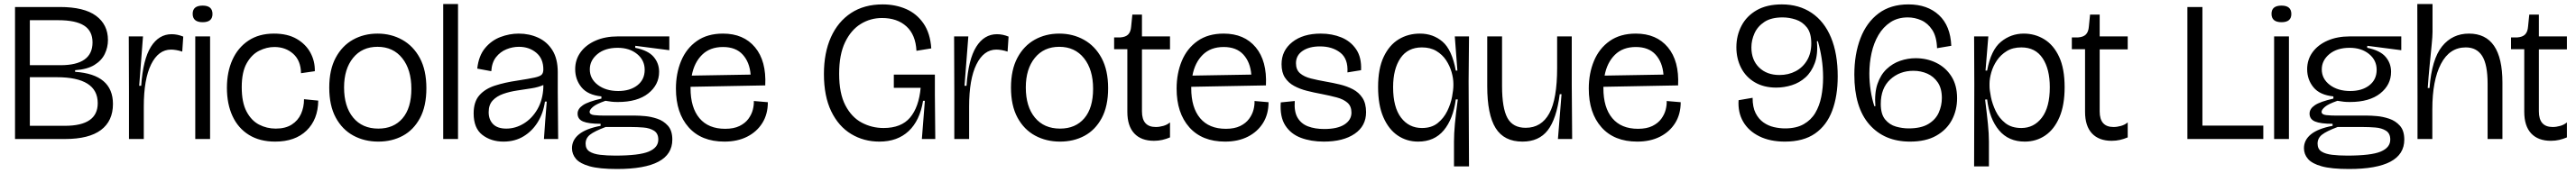

<svg xmlns="http://www.w3.org/2000/svg" viewBox="-20 -695 12864 865"><path d="M55 0V-660H279Q400 -660 459.5 -616Q519 -572 519 -495Q519 -458 503 -425Q487 -392 451 -370Q415 -348 355 -344V-336Q544 -323 544 -175Q544 -90 484 -45Q424 0 305 0ZM129 -369H282Q442 -369 442 -483Q442 -540 400 -567Q358 -594 271 -594H129ZM129 -66H304Q468 -66 468 -179Q468 -309 263 -309H129Z M624 0V-235L623 -513H694L675 -266H685Q694 -398 733.5 -461Q773 -524 837 -524Q866 -524 895 -512L890 -437Q875 -442 860.5 -444.5Q846 -447 834 -447Q771 -447 734.5 -373Q698 -299 698 -163V0Z M955 0V-513H1029V0ZM992 -584Q942 -584 942 -626Q942 -667 992 -667Q1041 -667 1041 -625Q1041 -584 992 -584Z M1354 13Q1277 13 1223 -20.5Q1169 -54 1141 -114.5Q1113 -175 1113 -256Q1113 -335 1140.5 -396Q1168 -457 1220.5 -492Q1273 -527 1348 -527Q1416 -527 1461.5 -500.5Q1507 -474 1530 -431.5Q1553 -389 1552 -339L1483 -329Q1482 -392 1444 -426Q1406 -460 1350 -460Q1312 -460 1274.5 -441.5Q1237 -423 1212 -379Q1187 -335 1187 -259Q1187 -183 1211 -137.5Q1235 -92 1273.5 -72Q1312 -52 1357 -52Q1405 -52 1436.5 -72Q1468 -92 1483 -125.5Q1498 -159 1498 -199L1569 -192Q1568 -98 1511 -42.5Q1454 13 1354 13Z M1869 13Q1800 13 1744.5 -17Q1689 -47 1656.5 -107Q1624 -167 1624 -257Q1624 -346 1656 -406Q1688 -466 1742.5 -496.5Q1797 -527 1865 -527Q1933 -527 1988.5 -496Q2044 -465 2076.5 -404.5Q2109 -344 2109 -254Q2109 -164 2077 -104.5Q2045 -45 1991 -16Q1937 13 1869 13ZM1869 -52Q1946 -52 1990 -103.5Q2034 -155 2034 -251Q2034 -347 1988.5 -404Q1943 -461 1865 -461Q1788 -461 1743 -405.5Q1698 -350 1698 -258Q1698 -162 1743.5 -107Q1789 -52 1869 -52Z M2193 0V-675H2267V0Z M2494 13Q2432 13 2388.5 -20.5Q2345 -54 2345 -128Q2345 -186 2373.5 -218.5Q2402 -251 2451.5 -267Q2501 -283 2563 -292Q2621 -301 2648.5 -307Q2676 -313 2684.5 -321.5Q2693 -330 2693 -348Q2693 -402 2657.5 -431.5Q2622 -461 2571 -461Q2539 -461 2508.5 -448.5Q2478 -436 2457 -409.5Q2436 -383 2433 -339L2363 -352Q2370 -416 2402 -454.5Q2434 -493 2479 -510Q2524 -527 2570 -527Q2623 -527 2667.5 -506.5Q2712 -486 2738.5 -443.5Q2765 -401 2765 -334V-235Q2765 -177 2766 -117.5Q2767 -58 2767 0H2696Q2699 -48 2702.5 -92.5Q2706 -137 2710 -187H2701Q2693 -130 2665.5 -85Q2638 -40 2594.5 -13.5Q2551 13 2494 13ZM2508 -52Q2554 -52 2595.5 -77.5Q2637 -103 2663.5 -149Q2690 -195 2693 -257V-270Q2669 -259 2634.5 -253.5Q2600 -248 2562.5 -242.5Q2525 -237 2492.5 -225.5Q2460 -214 2440 -192.5Q2420 -171 2420 -134Q2420 -97 2442 -74.5Q2464 -52 2508 -52Z M3061 150Q2973 150 2924.5 136.5Q2876 123 2856 99.5Q2836 76 2836 46Q2836 5 2871 -23.5Q2906 -52 2979 -66V-76Q2919 -76 2891.5 -87.5Q2864 -99 2864 -127Q2864 -151 2890.5 -169Q2917 -187 2983 -202V-213Q2915 -220 2883.5 -258.5Q2852 -297 2852 -349Q2852 -397 2879 -434Q2906 -471 2954 -492Q3002 -513 3065 -513H3322V-444L3152 -466V-456Q3216 -443 3243.5 -411Q3271 -379 3271 -336Q3271 -271 3217 -228Q3163 -185 3065 -185Q3047 -185 3034 -186.5Q3021 -188 3003 -191Q2957 -175 2940.5 -160.5Q2924 -146 2924 -136Q2924 -122 2947 -119.5Q2970 -117 2999 -117H3155Q3171 -117 3200.5 -114.5Q3230 -112 3261.5 -101.5Q3293 -91 3315 -66.5Q3337 -42 3337 3Q3337 150 3061 150ZM3067 -240Q3126 -240 3162.5 -268.5Q3199 -297 3199 -346Q3199 -394 3161 -425Q3123 -456 3064 -456Q3001 -456 2963 -424.5Q2925 -393 2925 -348Q2925 -301 2965 -270.5Q3005 -240 3067 -240ZM3052 83Q3171 83 3219 63Q3267 43 3267 3Q3267 -28 3245.5 -41.5Q3224 -55 3192.5 -57.5Q3161 -60 3131 -60H3004Q2948 -39 2926 -21.5Q2904 -4 2904 23Q2904 50 2923.5 62.5Q2943 75 2976.5 79Q3010 83 3052 83Z M3597 13Q3482 13 3418.5 -58.5Q3355 -130 3355 -252Q3355 -328 3381 -390.5Q3407 -453 3459.5 -490Q3512 -527 3590 -527Q3693 -527 3750 -458.5Q3807 -390 3801 -268L3428 -261Q3428 -258 3428 -254Q3428 -157 3472.5 -104Q3517 -51 3601 -51Q3644 -51 3672.5 -65Q3701 -79 3717 -101Q3733 -123 3739 -146.5Q3745 -170 3744 -190L3814 -184Q3814 -124 3786.5 -80Q3759 -36 3710.5 -11.5Q3662 13 3597 13ZM3590 -460Q3525 -460 3485.5 -421Q3446 -382 3434 -317L3728 -322Q3723 -384 3688.5 -422Q3654 -460 3590 -460Z M4371 13Q4293 13 4230 -25Q4167 -63 4130.5 -138.5Q4094 -214 4094 -325Q4094 -431 4129 -509Q4164 -587 4229.5 -630Q4295 -673 4387 -673Q4451 -673 4504 -650Q4557 -627 4591 -578Q4625 -529 4630 -453L4556 -441Q4552 -521 4506 -563Q4460 -605 4384 -605Q4326 -605 4277.5 -575Q4229 -545 4199.5 -483.5Q4170 -422 4170 -326Q4170 -228 4201 -168.5Q4232 -109 4282.5 -82Q4333 -55 4392 -55Q4480 -55 4524 -107Q4568 -159 4577 -256H4443V-322H4648V-222L4650 0H4583L4598 -191H4589Q4573 -92 4517 -39.5Q4461 13 4371 13Z M4745 0V-235L4744 -513H4815L4796 -266H4806Q4815 -398 4854.5 -461Q4894 -524 4958 -524Q4987 -524 5016 -512L5011 -437Q4996 -442 4981.5 -444.5Q4967 -447 4955 -447Q4892 -447 4855.5 -373Q4819 -299 4819 -163V0Z M5273 13Q5204 13 5148.5 -17Q5093 -47 5060.5 -107Q5028 -167 5028 -257Q5028 -346 5060 -406Q5092 -466 5146.5 -496.5Q5201 -527 5269 -527Q5337 -527 5392.5 -496Q5448 -465 5480.5 -404.5Q5513 -344 5513 -254Q5513 -164 5481 -104.5Q5449 -45 5395 -16Q5341 13 5273 13ZM5273 -52Q5350 -52 5394 -103.5Q5438 -155 5438 -251Q5438 -347 5392.5 -404Q5347 -461 5269 -461Q5192 -461 5147 -405.5Q5102 -350 5102 -258Q5102 -162 5147.5 -107Q5193 -52 5273 -52Z M5742 9Q5678 9 5643.5 -28Q5609 -65 5609 -136V-449H5543V-508H5575Q5601 -510 5613.5 -523Q5626 -536 5628 -562L5634 -622H5682V-513H5822V-448H5682V-138Q5682 -60 5751 -60Q5769 -60 5788.5 -65.5Q5808 -71 5822 -83V-8Q5803 0 5783.5 4.5Q5764 9 5742 9Z M6097 13Q5982 13 5918.5 -58.5Q5855 -130 5855 -252Q5855 -328 5881 -390.5Q5907 -453 5959.5 -490Q6012 -527 6090 -527Q6193 -527 6250 -458.5Q6307 -390 6301 -268L5928 -261Q5928 -258 5928 -254Q5928 -157 5972.5 -104Q6017 -51 6101 -51Q6144 -51 6172.5 -65Q6201 -79 6217 -101Q6233 -123 6239 -146.5Q6245 -170 6244 -190L6314 -184Q6314 -124 6286.5 -80Q6259 -36 6210.5 -11.5Q6162 13 6097 13ZM6090 -460Q6025 -460 5985.5 -421Q5946 -382 5934 -317L6228 -322Q6223 -384 6188.5 -422Q6154 -460 6090 -460Z M6590 13Q6526 13 6475.5 -6Q6425 -25 6397.5 -68Q6370 -111 6375 -183L6445 -190Q6441 -137 6459 -106.5Q6477 -76 6511.5 -63Q6546 -50 6592 -50Q6658 -50 6693 -72.5Q6728 -95 6728 -132Q6728 -164 6708 -181.5Q6688 -199 6654 -208Q6620 -217 6579 -225Q6541 -232 6505.5 -241Q6470 -250 6441.5 -265.5Q6413 -281 6396 -307Q6379 -333 6379 -374Q6379 -442 6432.5 -484.5Q6486 -527 6575 -527Q6631 -527 6677.5 -508Q6724 -489 6751.5 -448.5Q6779 -408 6776 -344L6708 -333Q6712 -401 6672 -432Q6632 -463 6571 -463Q6517 -463 6484 -440.5Q6451 -418 6451 -379Q6451 -346 6471.5 -328.5Q6492 -311 6526 -302.5Q6560 -294 6600 -287Q6635 -281 6670.5 -272.5Q6706 -264 6735.5 -248.5Q6765 -233 6783 -205.5Q6801 -178 6801 -134Q6801 -65 6744 -26Q6687 13 6590 13Z M7240 137V13Q7240 -26 7244.5 -75.5Q7249 -125 7259 -198H7249Q7236 -100 7189 -43.5Q7142 13 7061 13Q7004 13 6959 -17.5Q6914 -48 6887.5 -108.5Q6861 -169 6861 -260Q6861 -352 6889 -411Q6917 -470 6964 -498.5Q7011 -527 7070 -527Q7136 -527 7183 -486.5Q7230 -446 7249 -342H7257L7244 -513H7315L7313 -288L7315 137ZM7080 -55Q7128 -55 7158.5 -79.5Q7189 -104 7206.5 -140Q7224 -176 7230.5 -211.5Q7237 -247 7237 -268V-276Q7237 -303 7228 -334.5Q7219 -366 7200.5 -394Q7182 -422 7152 -440Q7122 -458 7080 -458Q7009 -458 6972.5 -404Q6936 -350 6936 -259Q6936 -159 6975.5 -107Q7015 -55 7080 -55Z M7582 13Q7490 13 7448 -54.5Q7406 -122 7406 -264V-513H7480V-265Q7480 -154 7507 -105Q7534 -56 7598 -56Q7676 -56 7715.5 -127.5Q7755 -199 7755 -356V-513H7828V-271L7830 0H7759L7777 -224H7768Q7752 -100 7708 -43.5Q7664 13 7582 13Z M8155 13Q8040 13 7976.5 -58.5Q7913 -130 7913 -252Q7913 -328 7939 -390.5Q7965 -453 8017.5 -490Q8070 -527 8148 -527Q8251 -527 8308 -458.5Q8365 -390 8359 -268L7986 -261Q7986 -258 7986 -254Q7986 -157 8030.5 -104Q8075 -51 8159 -51Q8202 -51 8230.5 -65Q8259 -79 8275 -101Q8291 -123 8297 -146.5Q8303 -170 8302 -190L8372 -184Q8372 -124 8344.5 -80Q8317 -36 8268.5 -11.5Q8220 13 8155 13ZM8148 -460Q8083 -460 8043.5 -421Q8004 -382 7992 -317L8286 -322Q8281 -384 8246.5 -422Q8212 -460 8148 -460Z M8892 13Q8818 13 8764.5 -13.5Q8711 -40 8684 -86.5Q8657 -133 8661 -194L8731 -206Q8731 -159 8746 -129.5Q8761 -100 8785 -83Q8809 -66 8837.5 -59.5Q8866 -53 8893 -53Q8949 -53 8986 -74Q9023 -95 9044 -130.5Q9065 -166 9074 -211.5Q9083 -257 9083 -307Q9083 -356 9076 -401.5Q9069 -447 9057 -489H9052Q9058 -424 9041.5 -379.5Q9025 -335 8995 -308Q8965 -281 8926.5 -269Q8888 -257 8849 -257Q8787 -257 8742 -283.5Q8697 -310 8673.5 -356Q8650 -402 8650 -459Q8650 -517 8675.5 -566Q8701 -615 8751.5 -644Q8802 -673 8877 -673Q8963 -673 9026 -630.5Q9089 -588 9122.5 -507.5Q9156 -427 9156 -313Q9156 -215 9128.5 -141.5Q9101 -68 9043 -27.5Q8985 13 8892 13ZM8865 -320Q8910 -320 8946 -339Q8982 -358 9003 -393.5Q9024 -429 9024 -478Q9024 -530 9002 -558Q8980 -586 8947 -597Q8914 -608 8881 -608Q8824 -608 8790 -585.5Q8756 -563 8740.5 -528.5Q8725 -494 8725 -458Q8725 -395 8763.5 -357.5Q8802 -320 8865 -320Z M9517 13Q9389 13 9314 -72.5Q9239 -158 9239 -322Q9239 -424 9269.5 -503.5Q9300 -583 9360 -628Q9420 -673 9509 -673Q9604 -673 9661.5 -619.5Q9719 -566 9723 -466L9652 -454Q9650 -512 9628 -545.5Q9606 -579 9573.5 -593.5Q9541 -608 9506 -608Q9456 -608 9419.5 -584Q9383 -560 9359.5 -520Q9336 -480 9325 -430Q9314 -380 9314 -327Q9314 -286 9320.5 -243Q9327 -200 9339 -164H9344Q9339 -230 9354.5 -275.5Q9370 -321 9400 -349.5Q9430 -378 9468 -391Q9506 -404 9545 -404Q9601 -404 9648 -381Q9695 -358 9723.5 -313.5Q9752 -269 9752 -204Q9752 -144 9726 -95Q9700 -46 9648 -16.5Q9596 13 9517 13ZM9510 -53Q9572 -53 9608.5 -75Q9645 -97 9660.5 -132Q9676 -167 9676 -205Q9676 -253 9655.5 -283Q9635 -313 9603 -327Q9571 -341 9534 -341Q9465 -341 9418 -297.5Q9371 -254 9371 -175Q9371 -124 9393 -97.5Q9415 -71 9447 -62Q9479 -53 9510 -53Z M9837 137 9838 -274 9837 -513H9908L9894 -342H9902Q9921 -445 9971 -486Q10021 -527 10085 -527Q10141 -527 10187.5 -498.5Q10234 -470 10261.5 -411Q10289 -352 10289 -259Q10289 -169 10263 -108.5Q10237 -48 10192 -17.5Q10147 13 10090 13Q10009 13 9961.5 -43.5Q9914 -100 9902 -198L9892 -197Q9901 -125 9906 -75.5Q9911 -26 9911 13V137ZM10073 -55Q10136 -55 10175.5 -107Q10215 -159 10215 -259Q10215 -350 10179 -404Q10143 -458 10073 -458Q10030 -458 10000 -439.5Q9970 -421 9951 -393Q9932 -365 9923 -333.5Q9914 -302 9914 -277V-265Q9914 -245 9921 -210Q9928 -175 9945 -139.5Q9962 -104 9993 -79.5Q10024 -55 10073 -55Z M10524 9Q10460 9 10425.5 -28Q10391 -65 10391 -136V-449H10325V-508H10357Q10383 -510 10395.5 -523Q10408 -536 10410 -562L10416 -622H10464V-513H10604V-448H10464V-138Q10464 -60 10533 -60Q10551 -60 10570.5 -65.5Q10590 -71 10604 -83V-8Q10585 0 10565.5 4.5Q10546 9 10524 9Z M10902 0V-660H10977V-67H11281V0Z M11335 0V-513H11409V0ZM11372 -584Q11322 -584 11322 -626Q11322 -667 11372 -667Q11421 -667 11421 -625Q11421 -584 11372 -584Z M11709 150Q11621 150 11572.5 136.5Q11524 123 11504 99.5Q11484 76 11484 46Q11484 5 11519 -23.5Q11554 -52 11627 -66V-76Q11567 -76 11539.5 -87.5Q11512 -99 11512 -127Q11512 -151 11538.5 -169Q11565 -187 11631 -202V-213Q11563 -220 11531.5 -258.5Q11500 -297 11500 -349Q11500 -397 11527 -434Q11554 -471 11602 -492Q11650 -513 11713 -513H11970V-444L11800 -466V-456Q11864 -443 11891.5 -411Q11919 -379 11919 -336Q11919 -271 11865 -228Q11811 -185 11713 -185Q11695 -185 11682 -186.5Q11669 -188 11651 -191Q11605 -175 11588.5 -160.5Q11572 -146 11572 -136Q11572 -122 11595 -119.5Q11618 -117 11647 -117H11803Q11819 -117 11848.5 -114.5Q11878 -112 11909.5 -101.5Q11941 -91 11963 -66.5Q11985 -42 11985 3Q11985 150 11709 150ZM11715 -240Q11774 -240 11810.5 -268.5Q11847 -297 11847 -346Q11847 -394 11809 -425Q11771 -456 11712 -456Q11649 -456 11611 -424.5Q11573 -393 11573 -348Q11573 -301 11613 -270.5Q11653 -240 11715 -240ZM11700 83Q11819 83 11867 63Q11915 43 11915 3Q11915 -28 11893.5 -41.5Q11872 -55 11840.5 -57.5Q11809 -60 11779 -60H11652Q11596 -39 11574 -21.5Q11552 -4 11552 23Q11552 50 11571.5 62.5Q11591 75 11624.5 79Q11658 83 11700 83Z M12051 0V-212L12050 -675H12126V-535Q12126 -514 12121.5 -469Q12117 -424 12111.5 -368Q12106 -312 12102 -255H12111Q12122 -399 12173.5 -463Q12225 -527 12308 -527Q12475 -527 12475 -282V0H12401V-276Q12401 -372 12374 -415Q12347 -458 12292 -458Q12211 -458 12168 -375.5Q12125 -293 12125 -149V0Z M12717 9Q12653 9 12618.5 -28Q12584 -65 12584 -136V-449H12518V-508H12550Q12576 -510 12588.5 -523Q12601 -536 12603 -562L12609 -622H12657V-513H12797V-448H12657V-138Q12657 -60 12726 -60Q12744 -60 12763.5 -65.5Q12783 -71 12797 -83V-8Q12778 0 12758.5 4.5Q12739 9 12717 9Z"/></svg>

Font: Bricolage Grotesque 96pt Light
Style: Regular
Weight: 300
Designer: Mathieu Triay
Foundry: Atelier Triay
Version: Version 1.001; ttfautohint (v1.8.4.7-5d5b);gftools[0.9.33.de